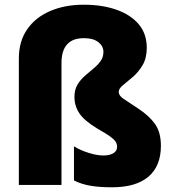

<svg xmlns="http://www.w3.org/2000/svg" viewBox="-20 -785 730 815"><path d="M603 -582Q603 -538 585 -508Q567 -478 543.5 -458Q520 -438 502 -423.5Q484 -409 484 -395Q484 -379 504.5 -365.5Q525 -352 567 -324Q614 -293 638.5 -258Q663 -223 663 -166Q663 -80 610 -35Q557 10 456 10Q402 10 364 3.5Q326 -3 294 -19V-164Q319 -148 355 -136.5Q391 -125 419 -125Q445 -125 461 -134.5Q477 -144 477 -161Q477 -173 471.5 -182.5Q466 -192 448.5 -205Q431 -218 395 -238Q337 -273 316.5 -304.5Q296 -336 296 -373Q296 -404 308.5 -425Q321 -446 339.5 -462.5Q358 -479 376 -493.5Q394 -508 406.5 -525Q419 -542 419 -565Q419 -589 397.5 -606Q376 -623 336 -623Q241 -623 241 -517V0H60V-537Q60 -609 95 -660Q130 -711 192.5 -738Q255 -765 336 -765Q413 -765 473.5 -744Q534 -723 568.5 -682.5Q603 -642 603 -582Z"/></svg>

Font: Noto Sans Lao SemiCondensed Black
Style: Regular
Weight: 900
Width: 4
Designer: Monotype Design Team
Foundry: Monotype Imaging Inc.
Version: Version 2.003; ttfautohint (v1.8.4.7-5d5b)